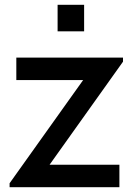

<svg xmlns="http://www.w3.org/2000/svg" viewBox="-20 -780 572 800"><path d="M220 -649.5V-760H330.5V-649.5ZM20 0V-16.5L326.5 -446.5H48V-540H492.5V-523L186.5 -93.5H477.5V0Z"/></svg>

Font: Cns Manrope SemBd
Style: Regular
Weight: 600
Designer: Mikhail Sharanda
Foundry: Mikhail Sharanda
Version: Version 4.504